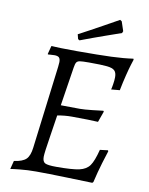

<svg xmlns="http://www.w3.org/2000/svg" viewBox="-92 -896 752 972"><g transform="rotate(10 284.0 -410.0)"><path d="M257 -41Q339 -41 374.5 -49Q410 -57 427 -81Q444 -105 459 -164L500 -169L502 -164Q497 -150 482 -100Q467 -50 455 2L450 7Q418 6 317.5 3Q217 0 161 0Q116 0 77.5 4Q39 8 29 10L40 -33Q84 -39 102 -56.5Q120 -74 125 -117L178 -542Q180 -560 180 -566Q180 -583 173 -589.5Q166 -596 149 -596Q139 -596 129.5 -595Q120 -594 116 -594L115 -597L126 -639Q138 -638 175 -637Q212 -636 257 -636Q372 -636 435 -638.5Q498 -641 546 -648L548 -643Q546 -637 539.5 -616.5Q533 -596 523.5 -558Q514 -520 506 -479L462 -475Q464 -481 467.5 -502.5Q471 -524 471 -540Q471 -563 460 -573.5Q449 -584 421 -587Q393 -590 329 -590Q294 -590 281.5 -588Q269 -586 264 -578.5Q259 -571 256 -551L225 -352L324 -351Q345 -351 386.5 -355.5Q428 -360 442 -362L445 -358L425 -302Q411 -303 372 -304Q333 -305 290 -305Q253 -305 216 -298Q210 -256 199 -187Q185 -100 185 -80Q185 -55 199 -48Q213 -41 257 -41ZM261 -692 253 -697 247 -721Q306 -752 367 -786Q428 -820 446 -830L455 -824L471 -776L467 -766Q450 -760 388.5 -738.5Q327 -717 261 -692Z"/></g></svg>

Font: Alegreya SC
Style: Italic
Weight: 400
Italic angle: -7°
Designer: Juan Pablo del Peral
Foundry: Huerta Tipografica
Version: Version 2.007; ttfautohint (v1.6)